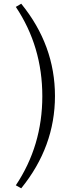

<svg xmlns="http://www.w3.org/2000/svg" viewBox="-20 -788 405 1030"><path d="M93.8 -768.1Q274.9 -545.4 274.9 -272.9Q274.9 -1 93.8 222.2L64.9 206.1Q207 -6.3 207 -272Q207 -538.6 64.9 -751Z"/></svg>

Font: I.Ming
Style: Regular
Weight: 400
Designer: Ichiten Fonts Project
Version: Version 5.10 Mar 24, 2018